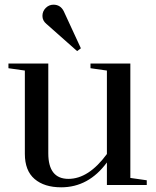

<svg xmlns="http://www.w3.org/2000/svg" viewBox="-20 -789 666 819"><path d="M186 -518V-135Q186 -26 272 -26Q358 -26 436 -132V-488L366 -498V-518H536V-30L606 -20V0H436V-96Q358 10 241 10Q169 10 127.5 -25.5Q86 -61 86 -133V-488L16 -498V-518ZM178 -687Q161 -701 161 -721Q161 -741 175 -755Q189 -769 208 -769Q238 -769 252 -741L325 -583L309 -571Z"/></svg>

Font: Prata
Style: Regular
Weight: 400
Designer: Cyreal (www.cyreal.org)
Foundry: Cyreal (www.cyreal.org)
Version: Version 1.010